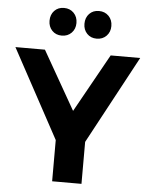

<svg xmlns="http://www.w3.org/2000/svg" viewBox="-64 -981 794 1030"><g transform="rotate(5 333.0 -466.0)"><path d="M239 -783Q207 -783 187 -804Q167 -825 167 -857Q167 -890 187 -911Q207 -932 239 -932Q271 -932 291.5 -911Q312 -890 312 -857Q312 -825 291.5 -804Q271 -783 239 -783ZM427 -783Q395 -783 375 -804Q355 -825 355 -857Q355 -890 375 -911Q395 -932 427 -932Q459 -932 479.5 -911Q500 -890 500 -857Q500 -825 479.5 -804Q459 -783 427 -783ZM414 0H256V-222L-3 -700H156L335 -386L510 -700H669L414 -226Z"/></g></svg>

Font: Montserrat Semi Bold
Style: Regular
Weight: 600
Designer: Julieta Ulanovsky
Foundry: Julieta Ulanovsky
Version: Version 3.001 September 28, 2015